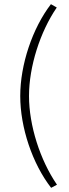

<svg xmlns="http://www.w3.org/2000/svg" viewBox="-20 -737 330 920"><path d="M225 163 253 148C172 30 119 -136 119 -277C119 -418 172 -584 252 -701L224 -717C135 -601 77 -427 77 -277C77 -126 135 47 225 163Z"/></svg>

Font: Fixel Display ExtraLight
Style: Regular
Weight: 200
Designer: AlfaBravo + MacPaw
Foundry: Kyrylo Tkachov, Marchela Mozhyna, Serhii Makarenko, Maria Weinstein, Zakhar Kryvoshyya
Version: Version 1.211